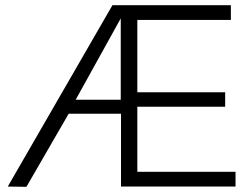

<svg xmlns="http://www.w3.org/2000/svg" viewBox="-20 -720 956 741"><path d="M10 0 414 -700H871V-643H510V-364H849V-308H510V-57H889V0H447V-281H245L82 1ZM272 -335H446V-649Z"/></svg>

Font: Georama ExtraCondensed Thin Light
Style: Regular
Weight: 300
Version: Version 1.001